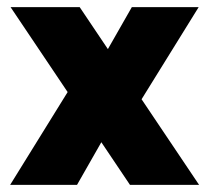

<svg xmlns="http://www.w3.org/2000/svg" viewBox="-20 -520 589 540"><path d="M345.6 0 9.7 -500H204.1L540 0ZM8.5 0 194.1 -299.6 298.7 -179.1 196.6 0ZM348.4 -192.8 248.6 -320.9 350.8 -500H538.8Z"/></svg>

Font: Changa
Style: Regular
Weight: 400
Designer: Eduardo Rodriguez Tunni
Foundry: Eduardo Rodriguez Tunni
Version: Version 3.003